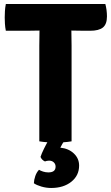

<svg xmlns="http://www.w3.org/2000/svg" viewBox="-20 -703 552 955"><path d="M175.5 -477Q175.5 -497.5 176 -513.8Q176.5 -530 176.5 -551H175.5Q164.5 -551 144 -550.5Q123.5 -550 112.5 -550H9Q5.5 -568 4.5 -585.2Q3.5 -602.5 3.5 -616Q3.5 -630 4.5 -647.5Q5.5 -665 9 -683H504Q507.5 -670.5 509.8 -653.8Q512 -637 512 -621.5Q512 -582.5 491.8 -566.2Q471.5 -550 428.5 -550H399Q388 -550 367.5 -550.5Q347 -551 336 -551H335Q335 -530 335.5 -513.8Q336 -497.5 336 -477V0Q315.5 3.5 294 4.8Q272.5 6 256 6Q239 6 217.5 4.8Q196 3.5 175.5 0ZM181.5 77.5Q186.5 61.5 199.2 35.8Q212 10 221.5 -5.5H303Q297 1 290.2 12.5Q283.5 24 280 31.5Q321 35.5 347.2 60.2Q373.5 85 373.5 120.5Q373.5 170 334.8 201Q296 232 234.5 232Q210 232 186 225Q162 218 148.5 208.5Q149 191.5 155.5 172.8Q162 154 174 141.5Q182 146.5 194.5 150.5Q207 154.5 220.5 154.5Q256.5 154.5 256.5 126Q256.5 113 247.5 104.5Q238.5 96 224 96Q218 96 213 97.2Q208 98.5 203.5 100Q188 93 181.5 77.5Z"/></svg>

Font: Signika SC
Style: Bold
Weight: 700
Designer: Anna Giedryś
Foundry: Anna Giedryś
Version: Version 2.000; ttfautohint (v1.8.3) -l 8 -r 50 -G 200 -x 9 -